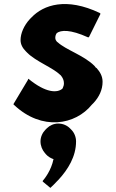

<svg xmlns="http://www.w3.org/2000/svg" viewBox="-20 -558 565 934"><path d="M263 43C242 43 222 52 208 66L201 73C187 87 177 108 177 130C177 152 186 172 198 186L204 193C213 203 224 210 237 215L241 216L240 217C229 271 198 310 187 323L190 327L225 356C236 346 247 335 258 323L265 316C311 266 350 203 350 130C350 108 341 87 327 73L320 66C306 52 286 43 263 43ZM118 -175 115 -168 45 -51 49 -47C184 80 347 50 427 -49L435 -57C462 -86 479 -121 479 -160C479 -187 467 -208 449 -228H447L439 -238C388 -289 299 -316 260 -353H259C254 -358 249 -365 249 -373C249 -380 250 -388 255 -395L256 -397C276 -412 321 -416 409 -376L413 -378L469 -491L465 -495C303 -572 192 -535 133 -473L126 -466C96 -434 80 -395 80 -363C80 -342 90 -324 106 -308L113 -301C156 -258 236 -230 275 -192L276 -191C285 -180 291 -168 291 -153C291 -145 289 -137 285 -129L284 -128V-127C259 -105 203 -105 118 -175ZM439 -238V-237Z"/></svg>

Font: Hussar Woodtype
Style: Bd
Weight: 900
Foundry: Cannot Into Space Fonts
Version: Version 1.07